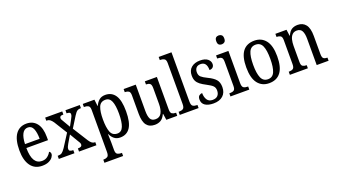

<svg xmlns="http://www.w3.org/2000/svg" viewBox="-75 -1445 4178 2366"><g transform="rotate(-20 2014.5 -261.5)"><path d="M248 10Q151 10 98.5 -62Q46 -134 46 -264Q46 -405 96.5 -475.5Q147 -546 239 -546Q324 -546 372.5 -484.5Q421 -423 421 -305V-263H137Q138 -152 170.5 -99.5Q203 -47 265 -47Q309 -47 338.5 -70Q368 -93 384 -124Q392 -120 398 -112Q404 -104 404 -90Q404 -70 387 -46.5Q370 -23 335.5 -6.5Q301 10 248 10ZM330 -314Q330 -395 309.5 -445Q289 -495 240 -495Q192 -495 166.5 -448Q141 -401 138 -314Z M467 0V-41H475Q505 -41 523.5 -54Q542 -67 568 -105L674 -271L568 -442Q550 -468 532.5 -481.5Q515 -495 494 -495H483V-536H707V-495H705Q676 -495 667 -486.5Q658 -478 658 -466Q658 -455 662.5 -445Q667 -435 677 -420L732 -326L776 -407Q786 -425 792 -439Q798 -453 798 -466Q798 -484 785 -489.5Q772 -495 753 -495H749V-536H937V-495H930Q905 -495 887.5 -483.5Q870 -472 844 -431L757 -291L881 -94Q900 -65 917 -53Q934 -41 949 -41H960V0H732V-41H736Q787 -41 787 -74Q787 -86 780.5 -99Q774 -112 754 -143L699 -236L640 -136Q631 -120 624 -104.5Q617 -89 617 -73Q617 -57 629.5 -49Q642 -41 670 -41H672V0Z M979 237V196H986Q1013 196 1033.5 183.5Q1054 171 1054 124V-427Q1054 -471 1034.5 -483Q1015 -495 987 -495H976V-536H1129L1139 -450H1142Q1161 -493 1192 -519.5Q1223 -546 1273 -546Q1357 -546 1402 -479.5Q1447 -413 1447 -269Q1447 -124 1402 -56.5Q1357 11 1271 11Q1224 11 1193 -14Q1162 -39 1144 -80H1141Q1144 -28 1144 34V129Q1144 173 1164.5 184.5Q1185 196 1211 196H1224V237ZM1255 -47Q1309 -47 1332 -105.5Q1355 -164 1355 -272Q1355 -379 1332 -434Q1309 -489 1254 -489Q1190 -489 1167 -432Q1144 -375 1144 -271Q1144 -164 1167 -105.5Q1190 -47 1255 -47Z M1725 10Q1654 10 1618 -36.5Q1582 -83 1582 -186V-427Q1582 -471 1563 -483Q1544 -495 1516 -495H1512V-536H1671V-189Q1671 -122 1689 -87Q1707 -52 1757 -52Q1811 -52 1835 -97Q1859 -142 1859 -215V-422Q1859 -470 1840 -482.5Q1821 -495 1793 -495H1790V-536H1948V-109Q1948 -64 1968 -52.5Q1988 -41 2016 -41H2020V0H1877L1865 -82H1861Q1836 -28 1802 -9Q1768 10 1725 10Z M2053 0V-41H2064Q2094 -41 2113 -54Q2132 -67 2132 -115V-651Q2132 -695 2111 -707Q2090 -719 2064 -719H2053V-760H2221V-115Q2221 -67 2240 -54Q2259 -41 2289 -41H2300V0Z M2495 10Q2426 10 2386 -16Q2346 -42 2346 -95Q2346 -131 2365 -145Q2384 -159 2404 -159Q2404 -106 2426.5 -70.5Q2449 -35 2498 -35Q2544 -35 2566.5 -59.5Q2589 -84 2589 -126Q2589 -163 2568 -185Q2547 -207 2491 -236Q2444 -260 2414.5 -282.5Q2385 -305 2371 -333.5Q2357 -362 2357 -405Q2357 -472 2400.5 -508.5Q2444 -545 2515 -545Q2582 -545 2615 -517.5Q2648 -490 2648 -452Q2648 -426 2632 -410Q2616 -394 2587 -394Q2587 -501 2507 -501Q2468 -501 2449 -479Q2430 -457 2430 -422Q2430 -381 2454 -359.5Q2478 -338 2534 -311Q2601 -279 2632.5 -243Q2664 -207 2664 -144Q2664 -71 2619 -30.5Q2574 10 2495 10Z M2838 -640Q2815 -640 2800.5 -653Q2786 -666 2786 -698Q2786 -731 2800.5 -744Q2815 -757 2838 -757Q2860 -757 2875.5 -744Q2891 -731 2891 -698Q2891 -666 2875.5 -653Q2860 -640 2838 -640ZM2718 0V-41H2729Q2759 -41 2778 -53Q2797 -65 2797 -110V-425Q2797 -470 2779.5 -482.5Q2762 -495 2732 -495H2724V-536H2886V-115Q2886 -67 2905 -54Q2924 -41 2955 -41H2965V0Z M3225 10Q3131 10 3077 -59Q3023 -128 3023 -269Q3023 -409 3074.5 -477.5Q3126 -546 3228 -546Q3321 -546 3375 -477.5Q3429 -409 3429 -269Q3429 -128 3377 -59Q3325 10 3225 10ZM3227 -41Q3288 -41 3313 -99Q3338 -157 3338 -269Q3338 -381 3313 -437.5Q3288 -494 3226 -494Q3164 -494 3139 -437.5Q3114 -381 3114 -269Q3114 -157 3139.5 -99Q3165 -41 3227 -41Z M3497 0V-41H3505Q3534 -41 3553.5 -53.5Q3573 -66 3573 -113V-427Q3573 -471 3553.5 -483Q3534 -495 3507 -495H3502V-536H3648L3659 -454H3663Q3686 -507 3718.5 -526.5Q3751 -546 3796 -546Q3863 -546 3900.5 -499Q3938 -452 3938 -349V-113Q3938 -66 3955 -53.5Q3972 -41 4001 -41H4005V0H3849V-346Q3849 -411 3830 -447.5Q3811 -484 3763 -484Q3725 -484 3702.5 -461Q3680 -438 3671 -400.5Q3662 -363 3662 -321V-108Q3662 -64 3681 -52.5Q3700 -41 3728 -41H3733V0Z"/></g></svg>

Font: Noto Serif Ethiopic Condensed
Style: Regular
Weight: 400
Width: 3
Designer: Monotype Design Team
Foundry: Monotype Imaging Inc.
Version: Version 2.102; ttfautohint (v1.8.4.7-5d5b)